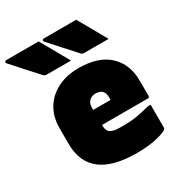

<svg xmlns="http://www.w3.org/2000/svg" viewBox="-238 -950 1032 1102"><g transform="rotate(-30 277.5 -398.5)"><path d="M180 -817Q207 -769 233.5 -722.5Q260 -676 286 -629H127Q112 -629 106 -636Q62 -685 28.5 -721.5Q-5 -758 -43 -801Q-47 -806 -44.5 -811.5Q-42 -817 -36 -817ZM429 -817Q456 -769 482.5 -722.5Q509 -676 535 -629H376Q361 -629 355 -636Q311 -685 277.5 -721.5Q244 -758 206 -801Q202 -806 204.5 -811.5Q207 -817 213 -817ZM302 -570Q431 -570 500.5 -506Q570 -442 570 -329V-231Q570 -220 559 -220H255Q255 -206 258 -193.5Q261 -181 269 -173Q278 -164 298 -159Q318 -154 364 -155Q408 -155 448.5 -161.5Q489 -168 535 -181H555V-28Q555 -23 552 -20Q539 -7 483.5 6.5Q428 20 348 20Q35 20 35 -223V-327Q35 -399 67.5 -453.5Q100 -508 160 -539Q220 -570 302 -570ZM313 -395Q287 -395 271 -379.5Q255 -364 255 -339V-320H370V-335Q370 -352 366.5 -362.5Q363 -373 356 -380Q341 -395 313 -395Z"/></g></svg>

Font: Recursive Mn Lnr St XBk
Style: Regular
Weight: 1000
Monospace: yes
Version: Version 1.079;hotconv 1.0.112;makeotfexe 2.5.65598; ttfautoh